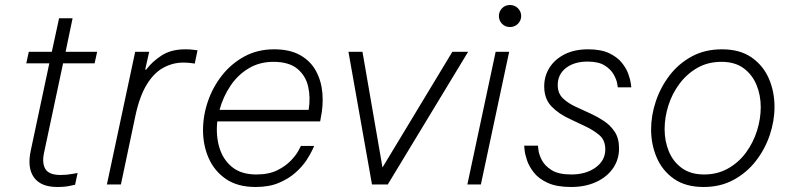

<svg xmlns="http://www.w3.org/2000/svg" viewBox="-20 -737 3165 767"><path d="M209 10Q143 10 115.5 -28.5Q88 -67 103 -136L177 -484H85L95 -530H187L216 -664H270L242 -530H368L358 -484H232L156 -127Q147 -85 161.5 -61.5Q176 -38 222 -38Q245 -38 267.5 -42Q290 -46 290 -46L280 1Q280 1 259 5.5Q238 10 209 10Z M407 0 520 -530H576L560 -459H564Q587 -490 625 -515Q663 -540 720 -540Q739 -540 754 -538Q769 -536 769 -536L758 -483Q758 -483 743.5 -485Q729 -487 712 -487Q671 -487 633.5 -467Q596 -447 567 -400.5Q538 -354 521 -275L463 0Z M1001 10Q929 10 882.5 -22Q836 -54 813.5 -105.5Q791 -157 791 -217Q791 -275 810.5 -332Q830 -389 867 -436Q904 -483 956.5 -511.5Q1009 -540 1075 -540Q1138 -540 1179.5 -516.5Q1221 -493 1242.5 -453Q1264 -413 1268 -364Q1272 -315 1261 -264L1259 -252H848Q842 -195 856.5 -147Q871 -99 907.5 -69.5Q944 -40 1004 -40Q1054 -40 1088 -57Q1122 -74 1143 -96.5Q1164 -119 1173 -136.5Q1182 -154 1182 -154H1235Q1235 -154 1227.5 -137.5Q1220 -121 1204 -96.5Q1188 -72 1160.5 -47.5Q1133 -23 1094 -6.5Q1055 10 1001 10ZM857 -298H1213Q1221 -348 1211 -391.5Q1201 -435 1167.5 -462.5Q1134 -490 1072 -490Q1017 -490 973.5 -464Q930 -438 900.5 -394Q871 -350 857 -298Z M1466 0 1372 -530H1428L1508 -68L1787 -530H1850L1529 0Z M2017 -629Q1998 -629 1985.5 -642Q1973 -655 1973 -673Q1973 -691 1985.5 -704Q1998 -717 2017 -717Q2036 -717 2049 -704Q2062 -691 2062 -673Q2062 -655 2049 -642Q2036 -629 2017 -629ZM1847 0 1960 -530H2014L1901 0Z M2261 10Q2204 10 2168 -6.5Q2132 -23 2112.5 -48Q2093 -73 2085 -97.5Q2077 -122 2075.5 -138.5Q2074 -155 2074 -155H2129Q2129 -155 2131 -137.5Q2133 -120 2144.5 -97.5Q2156 -75 2183.5 -57.5Q2211 -40 2262 -40Q2321 -40 2359.5 -68Q2398 -96 2398 -140Q2398 -177 2374.5 -197Q2351 -217 2319 -232L2258 -261Q2213 -281 2183.5 -311.5Q2154 -342 2154 -392Q2154 -433 2175 -466.5Q2196 -500 2235.5 -520Q2275 -540 2329 -540Q2381 -540 2413.5 -524.5Q2446 -509 2464 -486.5Q2482 -464 2490 -441.5Q2498 -419 2500 -403.5Q2502 -388 2502 -388H2448Q2448 -388 2445.5 -403.5Q2443 -419 2431.5 -439.5Q2420 -460 2395.5 -475.5Q2371 -491 2327 -491Q2274 -491 2241 -465.5Q2208 -440 2208 -397Q2208 -364 2229 -344Q2250 -324 2281 -310L2342 -282Q2368 -270 2393.5 -253Q2419 -236 2436 -210Q2453 -184 2453 -144Q2453 -100 2429 -65Q2405 -30 2361.5 -10Q2318 10 2261 10Z M2791 10Q2719 10 2672.5 -22.5Q2626 -55 2603.5 -107.5Q2581 -160 2581 -220Q2581 -276 2600 -332.5Q2619 -389 2655 -436Q2691 -483 2743.5 -511.5Q2796 -540 2864 -540Q2936 -540 2982.5 -507.5Q3029 -475 3051.5 -423Q3074 -371 3074 -310Q3074 -254 3055 -197.5Q3036 -141 2999.5 -94Q2963 -47 2910.5 -18.5Q2858 10 2791 10ZM2793 -40Q2846 -40 2888.5 -64Q2931 -88 2960 -127.5Q2989 -167 3004 -214.5Q3019 -262 3019 -309Q3019 -357 3002 -398Q2985 -439 2950.5 -464.5Q2916 -490 2862 -490Q2808 -490 2766 -466Q2724 -442 2694.5 -402.5Q2665 -363 2650 -315.5Q2635 -268 2635 -221Q2635 -173 2652 -132Q2669 -91 2704 -65.5Q2739 -40 2793 -40Z"/></svg>

Font: Be Vietnam Pro ExtraLight
Style: Italic
Weight: 200
Italic angle: -12°
Designer: Lam Bao, Tony Le, Vietanh Nguyen
Foundry: Yellow Type Foundry
Version: Version 1.002; ttfautohint (v1.8.3)